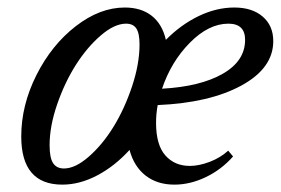

<svg xmlns="http://www.w3.org/2000/svg" viewBox="-20 -485 754 516"><path d="M147.5 11.2Q37.1 11.2 37.1 -118.2Q37.1 -202.1 77.9 -283.2Q118.7 -364.3 183.6 -414.6Q248.5 -464.8 315.4 -464.8Q359.4 -464.8 387.7 -442.6Q416 -420.4 425.8 -377.9Q465.8 -418.5 513.7 -441.7Q561.5 -464.8 609.9 -464.8Q657.7 -464.8 686 -440.4Q714.4 -416 714.4 -374.5Q714.4 -301.8 628.7 -255.1Q543 -208.5 403.8 -202.6Q399.4 -178.7 399.4 -154.8Q399.4 -95.7 424.3 -67.4Q449.2 -39.1 490.2 -39.1Q514.6 -39.1 543.5 -50Q572.3 -61 593.3 -80.1L606.4 -64.5Q574.7 -28.8 532.7 -8.8Q490.7 11.2 448.7 11.2Q402.8 11.2 371.6 -12.9Q340.3 -37.1 328.1 -82Q288.6 -38.6 241.5 -13.7Q194.3 11.2 147.5 11.2ZM151.9 -32.2Q182.6 -32.2 219.2 -64.5Q255.9 -96.7 285.4 -144.8Q314.9 -192.9 335 -253.2Q355 -313.5 355 -365.7Q355 -395.5 346.4 -408.4Q337.9 -421.4 318.8 -421.4Q287.6 -421.4 250.7 -389.6Q213.9 -357.9 183.8 -310.5Q153.8 -263.2 133.5 -204.3Q113.3 -145.5 113.3 -95.2Q113.3 -60.5 122.8 -46.4Q132.3 -32.2 151.9 -32.2ZM593.8 -421.4Q541 -421.4 490.5 -370.4Q439.9 -319.3 415.5 -246.6Q519 -252.4 578.9 -286.9Q638.7 -321.3 638.7 -377.9Q638.7 -421.4 593.8 -421.4Z"/></svg>

Font: Elstob 6pt
Style: Italic
Weight: 400
Italic angle: -20°
Designer: Peter S. Baker
Version: Version 1.015